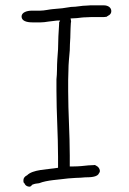

<svg xmlns="http://www.w3.org/2000/svg" viewBox="-20 -676 485 721"><path d="M61 -614C61 -598 79 -592 101 -592H133C141 -592 150 -593 162 -595L187 -598C189 -598 193 -599 198 -599H206L202 -592V-586C200 -559 198 -519 198 -491C196 -465 194 -441 194 -414C194 -401 193 -389 192 -378V-335C192 -251 198 -170 198 -87V-46C157 -39 102 -40 81 -17H80C73 -13 68 -7 68 0V4C68 10 70 11 73 14V15C76 21 83 25 91 25C95 25 97 22 102 17H103C110 14 117 13 127 12C157 0 200 -1 236 -6L265 -8C276 -8 287 -9 299 -10C324 -10 347 -12 352 -26C360 -34 351 -50 342 -53V-54H341C338 -56 336 -57 332 -56L312 -55C294 -53 275 -51 257 -51H242V-93C242 -174 236 -252 236 -334V-375L237 -412C237 -437 240 -462 242 -487C242 -502 243 -518 244 -534C244 -548 245 -560 245 -570C245 -577 246 -584 246 -589V-590L247 -594C247 -597 246 -603 245 -607H251C256 -607 263 -608 269 -608C280 -609 290 -611 302 -611C310 -611 317 -612 325 -612H369C373 -612 376 -612 378 -613H380C381 -613 382 -614 384 -616H385L386 -617C393 -620 398 -626 398 -634C398 -647 387 -656 369 -656H320C316 -656 311 -655 305 -655C286 -655 269 -650 247 -650C237 -648 224 -647 214 -645L203 -644C196 -643 187 -643 181 -642H180C166 -641 147 -636 131 -636H100C80 -636 61 -629 61 -614ZM202 -649H203ZM312 -60H313Z"/></svg>

Font: Scribbler
Style: Lt
Weight: 300
Designer: Mew Too
Foundry: Cannot Into Space Fonts
Version: Version 1.001